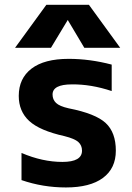

<svg xmlns="http://www.w3.org/2000/svg" viewBox="-20 -784 559 815"><path d="M245.1 -96.7Q328.1 -96.7 328.1 -144.5Q328.1 -167 312.5 -181.2Q296.9 -195.3 253.9 -206.1Q148.4 -229.5 104 -270.5Q59.6 -311.5 59.6 -377Q59.6 -451.2 113.8 -492.7Q168 -534.2 271.5 -534.2Q361.3 -534.2 454.1 -509.8V-397.5Q366.2 -426.8 285.2 -425.8Q203.1 -425.8 203.1 -382.8Q203.1 -361.3 217.8 -347.2Q232.4 -333 271.5 -324.2Q385.7 -301.8 428.7 -261.7Q471.7 -221.7 471.7 -144.5Q471.7 -69.3 417 -28.8Q362.3 11.7 259.8 11.7Q162.1 11.7 71.3 -19.5V-134.8Q160.2 -96.7 245.1 -96.7ZM267.6 -699.2 196.3 -581.1H43.9L176.8 -763.7H357.4L490.2 -581.1H337.9Z"/></svg>

Font: Nasu
Style: Bold
Weight: 700
Designer: Ryoko NISHIZUKA (kana &amp; ideographs); Paul D. Hunt (Latin, Greek &amp; Cyrillic); Wenlong ZHANG (bopomofo); Sandoll C
Version: Version 2014.1215